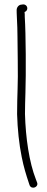

<svg xmlns="http://www.w3.org/2000/svg" viewBox="-20 -666 213 876"><path d="M56 -620C56 -615 56 -604 57 -587C61 -518 59 -487 61 -389C63 -278 58 -238 58 -145C60 -76 67 -9 79 50C88 96 100 134 111 167L115 179C124 201 158 188 149 166L144 153C113 74 97 -37 94 -146C94 -177 95 -209 96 -242C99 -329 98 -512 93 -589C93 -598 93 -606 92 -611C112 -618 107 -646 86 -646L79 -645C66 -645 56 -633 56 -620Z"/></svg>

Font: Stray Cat
Style: SuExt
Weight: 400
Version: Version 1.0